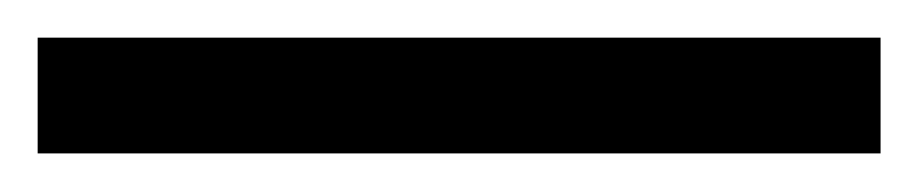

<svg xmlns="http://www.w3.org/2000/svg" viewBox="-20 -20 488 102"><path d="M447.8 0H0V61.5H447.8Z"/></svg>

Font: Raveo Light
Style: Regular
Weight: 300
Designer: Jakub Foglar, Rasmus Andersson (Inter)
Foundry: Jakubfoglar.com
Version: Version 1.100;Glyphs 3.2.3 (3260)